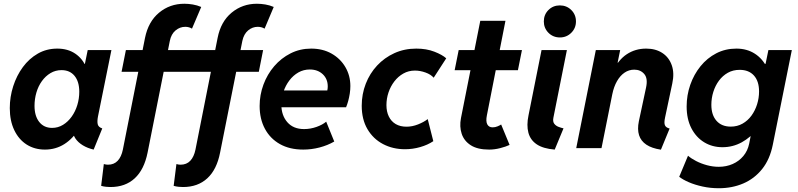

<svg xmlns="http://www.w3.org/2000/svg" viewBox="-20 -790 4254 1024"><path d="M219.7 7.8Q164.6 7.8 122.3 -19Q80.1 -45.9 56.2 -95.7Q32.2 -145.5 32.2 -213.4Q32.2 -273.4 50.5 -330.3Q68.8 -387.2 102.1 -432.4Q135.3 -477.5 181.9 -504.2Q228.5 -530.8 285.6 -530.8Q341.8 -530.8 381.6 -503.7Q421.4 -476.6 439.9 -430.2L369.1 -448.7H486.8L423.8 -405.3L447.8 -522.9H574.2L502.4 -168Q497.6 -142.6 501.2 -127.2Q504.9 -111.8 525.4 -105L479.5 7.8Q447.3 0.5 421.9 -14.9Q396.5 -30.3 382.3 -51.3Q368.2 -72.3 370.1 -96.2L434.1 -65.4H312.5L402.8 -106Q369.6 -50.8 323.2 -21.5Q276.9 7.8 219.7 7.8ZM257.8 -107.9Q289.6 -107.9 316.2 -124.3Q342.8 -140.6 362.3 -168Q381.8 -195.3 392.3 -229.7Q402.8 -264.2 402.8 -300.8Q402.8 -354.5 377.7 -385.3Q352.5 -416 308.1 -416Q275.9 -416 249.3 -400.1Q222.7 -384.3 203.4 -357.4Q184.1 -330.6 174.1 -296.4Q164.1 -262.2 164.1 -225.6Q164.1 -171.4 189.2 -139.6Q214.4 -107.9 257.8 -107.9Z M628.4 -407.2 651.4 -522.9H1182.1L1147.5 -407.2ZM569.3 207.5Q559.6 207.5 546.4 206.3Q533.2 205.1 519.5 201.2L533.7 85Q540.5 86.9 545.9 87.6Q551.3 88.4 555.7 88.4Q587.9 88.4 607.7 67.4Q627.4 46.4 635.3 7.8L753.4 -587.9Q771 -674.8 828.4 -722.4Q885.7 -770 963.4 -770Q984.9 -770 1008.1 -766.1Q1031.2 -762.2 1053.2 -752.9L1003.9 -637.2Q996.6 -642.1 987.3 -644.5Q978 -647 968.3 -647Q939.5 -647 916.3 -627.7Q893.1 -608.4 885.7 -571.8L767.1 23.9Q749 114.3 698.7 160.9Q648.4 207.5 569.3 207.5ZM956.1 207.5Q946.3 207.5 933.1 206.3Q919.9 205.1 906.2 201.2L920.9 85Q927.2 86.9 932.6 87.6Q938 88.4 942.4 88.4Q975.1 88.4 994.9 67.4Q1014.6 46.4 1022.5 7.8L1140.6 -587.9Q1157.7 -674.8 1215.3 -722.4Q1272.9 -770 1350.1 -770Q1372.1 -770 1395.3 -766.1Q1418.5 -762.2 1439.9 -752.9L1391.1 -637.2Q1383.3 -642.1 1374 -644.5Q1364.7 -647 1355 -647Q1326.2 -647 1303.2 -627.7Q1280.3 -608.4 1272.5 -571.8L1153.8 23.9Q1136.2 114.3 1085.7 160.9Q1035.2 207.5 956.1 207.5ZM1015.1 -407.2 1038.6 -522.9H1383.3L1360.4 -407.2Z M1597.2 7.8Q1524.9 7.8 1472.9 -21.5Q1420.9 -50.8 1392.8 -103.3Q1364.7 -155.8 1364.7 -224.6Q1364.7 -283.7 1385 -338.6Q1405.3 -393.6 1442.4 -436.8Q1479.5 -480 1529.8 -505.4Q1580.1 -530.8 1639.6 -530.8Q1701.2 -530.8 1748.3 -504.2Q1795.4 -477.5 1822 -432.1Q1848.6 -386.7 1848.6 -331.1Q1848.6 -311.5 1845.5 -291Q1842.3 -270.5 1837.2 -251.7Q1832 -232.9 1825.7 -217.8H1459.5L1476.6 -307.6H1725.6Q1727.1 -313.5 1727.5 -319.1Q1728 -324.7 1728 -329.1Q1728 -369.1 1701.2 -394.3Q1674.3 -419.4 1632.3 -419.4Q1599.1 -419.4 1571.3 -403.6Q1543.5 -387.7 1523.2 -360.8Q1502.9 -334 1491.7 -300.5Q1480.5 -267.1 1480.5 -232.4Q1480.5 -174.8 1512.5 -138.2Q1544.4 -101.6 1601.6 -101.6Q1635.3 -101.6 1667.7 -113Q1700.2 -124.5 1719.7 -141.1L1762.7 -35.2Q1727.1 -14.6 1684.1 -3.4Q1641.1 7.8 1597.2 7.8Z M2140.1 5.9Q2075.2 5.9 2022.7 -21.7Q1970.2 -49.3 1939.7 -101.3Q1909.2 -153.3 1909.2 -226.1Q1909.2 -288.1 1930.7 -343.3Q1952.1 -398.4 1991.2 -440.4Q2030.3 -482.4 2083.5 -506.6Q2136.7 -530.8 2200.2 -530.8Q2254.4 -530.8 2296.6 -514.4Q2338.9 -498 2359.9 -479L2293 -375.5Q2277.8 -393.1 2249.3 -403.3Q2220.7 -413.6 2192.9 -413.6Q2159.2 -413.6 2131.3 -397.9Q2103.5 -382.3 2083.3 -356Q2063 -329.6 2052 -296.9Q2041 -264.2 2041 -229.5Q2041 -194.8 2053.7 -168.7Q2066.4 -142.6 2090.3 -128.4Q2114.3 -114.3 2147.9 -114.3Q2178.7 -114.3 2209.5 -126.5Q2240.2 -138.7 2261.2 -154.8L2291 -37.1Q2261.2 -17.1 2221.2 -5.6Q2181.2 5.9 2140.1 5.9Z M2588.9 7.8Q2527.3 7.8 2491.2 -15.1Q2455.1 -38.1 2442.4 -76.4Q2429.7 -114.7 2438.5 -160.2L2541.5 -679.2H2675.8L2576.7 -174.8Q2570.3 -142.6 2578.9 -126.7Q2587.4 -110.8 2607.4 -110.8Q2621.1 -110.8 2633.8 -116.2Q2646.5 -121.6 2652.8 -126L2697.8 -17.1Q2678.2 -7.8 2647.9 0Q2617.7 7.8 2588.9 7.8ZM2404.8 -415.5 2426.3 -522.9H2763.7L2742.2 -415.5Z M2938.5 7.8Q2877.4 2.9 2843 -20Q2808.6 -43 2798.1 -82.3Q2787.6 -121.6 2798.8 -175.3L2868.2 -522.9H3003.4L2931.6 -163.1Q2927.2 -141.6 2936 -130.1Q2944.8 -118.7 2959.2 -113.3Q2973.6 -107.9 2985.4 -105.5ZM2966.3 -590.3Q2929.7 -590.3 2905 -615.2Q2880.4 -640.1 2880.4 -675.8Q2880.4 -711.9 2905 -736.6Q2929.7 -761.2 2965.8 -761.2Q3002 -761.2 3026.9 -736.6Q3051.8 -711.9 3051.8 -675.8Q3051.8 -640.1 3026.9 -615.2Q3002 -590.3 2966.3 -590.3Z M3504.9 8.3Q3456.5 1 3427.5 -18.3Q3398.4 -37.6 3388.4 -68.8Q3378.4 -100.1 3387.2 -143.1L3425.8 -323.7Q3436 -372.1 3416 -395.3Q3396 -418.5 3362.8 -418.5Q3334.5 -418.5 3311 -402.6Q3287.6 -386.7 3270.8 -357.4Q3253.9 -328.1 3245.6 -287.6L3188 0H3053.2L3157.7 -522.9H3287.6L3273.9 -455.6H3293L3248.5 -408.7Q3276.9 -470.2 3322.5 -500.5Q3368.2 -530.8 3426.3 -530.8Q3476.6 -530.8 3512.2 -507.6Q3547.9 -484.4 3562.7 -442.1Q3577.6 -399.9 3565.4 -344.2L3527.3 -164.6Q3520.5 -133.8 3526.6 -121.3Q3532.7 -108.9 3551.3 -104.5Z M3813.5 213.9Q3768.1 213.9 3727.1 204.8Q3686 195.8 3653.8 181.9Q3621.6 168 3602.5 152.8L3649.4 40.5Q3666 55.2 3692.4 68.8Q3718.8 82.5 3750.5 91.1Q3782.2 99.6 3813.5 99.6Q3853.5 99.6 3887.5 84.7Q3921.4 69.8 3944.6 42Q3967.8 14.2 3975.6 -23.9L3983.4 -63.5H3967.8L3997.6 -114.3L4055.7 -401.4L4032.2 -449.2H4063L4078.1 -522.9H4203.1L4101.6 -18.1Q4085.9 60.1 4044.7 111.6Q4003.4 163.1 3944.1 188.5Q3884.8 213.9 3813.5 213.9ZM3833 -4.9Q3778.8 -4.9 3735.6 -31.2Q3692.4 -57.6 3667.2 -106.4Q3642.1 -155.3 3642.1 -222.2Q3642.1 -282.2 3661.4 -337.6Q3680.7 -393.1 3716.1 -436.8Q3751.5 -480.5 3800 -505.6Q3848.6 -530.8 3907.2 -530.8Q3963.4 -530.8 4005.4 -503.9Q4047.4 -477.1 4070.3 -429Q4093.3 -380.9 4093.3 -317.4Q4093.3 -258.3 4073.7 -202.6Q4054.2 -147 4019 -102.3Q3983.9 -57.6 3936.3 -31.2Q3888.7 -4.9 3833 -4.9ZM3877.4 -114.7Q3912.1 -114.7 3940.2 -130.6Q3968.3 -146.5 3987.8 -173.3Q4007.3 -200.2 4017.8 -233.6Q4028.3 -267.1 4028.3 -302.2Q4028.3 -356.9 4001 -387.2Q3973.6 -417.5 3924.8 -417.5Q3889.6 -417.5 3861.8 -401.9Q3834 -386.2 3814.5 -359.9Q3794.9 -333.5 3784.4 -300Q3773.9 -266.6 3773.9 -231Q3773.9 -176.8 3801.3 -145.8Q3828.6 -114.7 3877.4 -114.7Z"/></svg>

Font: Reddit Sans
Style: Bold Italic
Weight: 700
Italic angle: -11.25°
Designer: Stephen Hutchings
Version: Version 1.013